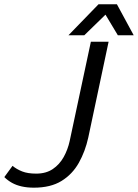

<svg xmlns="http://www.w3.org/2000/svg" viewBox="-66 -860 638 888"><path d="M342.3 -224Q328.3 -160 298.6 -107Q268.8 -54 218.4 -23Q168 8 90.7 8Q59.8 8 34.6 2.3Q9.3 -3.3 -10.6 -14.4Q-30.5 -25.5 -46 -41L-8 -93Q10.8 -77.2 36.6 -67.1Q62.3 -57 101.5 -57Q146.8 -57 178.1 -78.1Q209.3 -99.2 228.6 -133.8Q247.8 -168.5 256.3 -208L354.3 -667H436.3ZM393 -840.3H474.7L552.3 -697H479ZM471.3 -840.3 324 -697H250.7L389.7 -840.3Z"/></svg>

Font: Epunda Sans Light
Style: Italic
Weight: 300
Italic angle: -12.0243°
Designer: Simon Atzbach
Foundry: typofactur
Version: Version 2.204